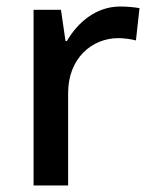

<svg xmlns="http://www.w3.org/2000/svg" viewBox="-20 -569 465 589"><path d="M349 -549C275 -549 219 -501 185 -443H181L167 -539H83V0H189V-284C189 -390 262 -452 343 -452C360 -452 382 -449 397 -445L408 -544C392 -547 368 -549 349 -549Z"/></svg>

Font: Noto Sans Bengali UI Medium
Style: Regular
Weight: 500
Designer: Jelle Bosma - Monotype Design Team
Foundry: Monotype Imaging Inc.
Version: Version 2.003